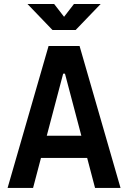

<svg xmlns="http://www.w3.org/2000/svg" viewBox="-20 -918 626 938"><path d="M17.1 0 217.3 -693.4H368.7L568.8 0H444.3L405.8 -146.5H180.2L141.6 0ZM288.6 -558.1 208.5 -254.9H377.4L297.4 -558.1ZM236.3 -771.5 114.3 -898.4H244.6L293 -835.9L341.3 -898.4H471.7L349.6 -771.5Z"/></svg>

Font: Caskaydia Cove SemiBold
Style: Regular
Weight: 600
Monospace: yes
Designer: Aaron Bell
Foundry: Saja Typeworks
Version: Version 4.300; ttfautohint (v1.8.3)